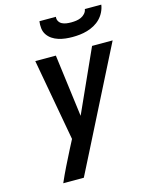

<svg xmlns="http://www.w3.org/2000/svg" viewBox="-138 -1041 876 1127"><g transform="rotate(-15 300.0 -477.5)"><path d="M228 0H103Q123 -46 145.5 -91.5Q168 -137 191 -182L220 -238L130 -735H255L304 -356L475 -735H600L297 -136ZM379 -815Q357 -815 335.5 -817.5Q314 -820 293.5 -826.5Q273 -833 256 -844.5Q239 -856 227.5 -873Q216 -890 213.5 -911.5Q211 -933 214 -955H314Q312 -940 319 -928Q326 -916 338 -910Q350 -904 364 -902Q378 -900 393 -900Q408 -900 423 -902Q438 -904 452 -910Q466 -916 477 -928Q488 -940 490 -955H590Q587 -933 576.5 -911.5Q566 -890 549.5 -873Q533 -856 512 -844.5Q491 -833 468.5 -826.5Q446 -820 423.5 -817.5Q401 -815 379 -815Z"/></g></svg>

Font: Iosevka Extended Oblique
Style: Bold
Weight: 700
Width: 7
Italic angle: -9°
Monospace: yes
Designer: Belleve Invis
Foundry: Belleve Invis
Version: Version 32.5.0; ttfautohint (v1.8.4)